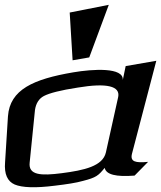

<svg xmlns="http://www.w3.org/2000/svg" viewBox="-71 -752 668 796"><path d="M476 -114 577 -500 450 -478 438 -420C443 -474 314 -466 232 -452C68 -424 -30 -381 -38 -270L-50 -79C-54 -30 -40 0 -10 13C21 26 76 28 155 18C206 12 245 6 273 -2C328 -16 337 -24 363 -56C369 -28 410 -18 487 -24L543 -81C491 -76 468 -81 476 -114ZM185 -34C100 -23 46 -25 52 -78L74 -296C78 -323 90 -343 111 -354C134 -366 180 -378 252 -389C372 -409 428 -395 419 -350L368 -120C355 -63 278 -46 185 -34ZM299 -514 380 -732 218 -700 230 -502Z"/></svg>

Font: Gamestation Warped
Style: Italic
Weight: 400
Designer: Jonas Hecksher
Foundry: Jonas Hecksher, Playtypeª, e-types AS
Version: Version 1.003